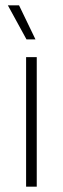

<svg xmlns="http://www.w3.org/2000/svg" viewBox="-20 -701 236 721"><path d="M118 0H78V-486.5H118ZM113 -553.5 51.5 -681H9.5L79.5 -553H113Z"/></svg>

Font: Anek Malayalam Medium ExtraLight
Style: Regular
Weight: 250
Version: Version 1.003